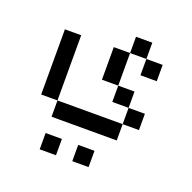

<svg xmlns="http://www.w3.org/2000/svg" viewBox="-96 -471 692 692"><g transform="rotate(20 250.0 -125.0)"><path d="M375 -312.5H312.5V-375H375ZM62.5 -312.5H125V-62.5H62.5ZM125 62.5H187.5V125H125ZM125 -62.5H375V0H125ZM250 62.5H312.5V125H250ZM250 -312.5H312.5V-187.5H250ZM312.5 -187.5H375V-125H312.5ZM375 -125H437.5V-62.5H375ZM375 -312.5H437.5V-250H375Z"/></g></svg>

Font: 寒蝉点阵体 16px
Style: Regular
Weight: 400
Designer: Designed by Warren2060
Foundry: ChillType
Version: Version 1.000